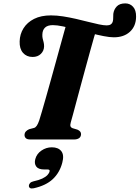

<svg xmlns="http://www.w3.org/2000/svg" viewBox="-20 -802 803 1104"><path d="M273 -713.5Q306 -713.5 342.8 -707.8Q379.5 -702 416.8 -693.5Q454 -685 487.8 -676.2Q521.5 -667.5 549 -661.8Q576.5 -656 594 -656Q608.5 -656 617.2 -662Q626 -668 629 -680.5Q631 -689 630.8 -699.2Q630.5 -709.5 631.5 -722.5Q635 -748 651.5 -765.2Q668 -782.5 700.5 -782.5Q727.5 -782.5 745.2 -763Q763 -743.5 762.5 -706Q762 -651.5 727.2 -619.5Q692.5 -587.5 634.5 -587.5Q610.5 -587.5 575 -594.5Q539.5 -601.5 498.8 -612Q458 -622.5 417.5 -632.8Q377 -643 342.2 -650.2Q307.5 -657.5 284 -657.5Q253.5 -657.5 238.8 -643.2Q224 -629 223.5 -602.5Q223 -590 225.5 -579.8Q228 -569.5 230.8 -559.2Q233.5 -549 233.5 -535.5Q233 -510 215 -492.2Q197 -474.5 167.5 -474.5Q133 -474.5 112.2 -498.2Q91.5 -522 93 -564Q94 -605.5 115.2 -639.5Q136.5 -673.5 176.2 -693.5Q216 -713.5 273 -713.5ZM387 -98.5Q382.5 -83 385.5 -75.5Q388.5 -68 397 -65L425.5 -56.5Q446.5 -47 446 -30.5Q445.5 -15 434.5 -7.5Q423.5 0 405.5 0H155Q136.5 0 128.8 -7.2Q121 -14.5 121 -26Q121.5 -38.5 128.8 -46.2Q136 -54 147.5 -59L176 -66.5Q184.5 -69 191.5 -79.2Q198.5 -89.5 205.5 -109.5Q211 -126.5 221.2 -161.5Q231.5 -196.5 244.5 -242.5Q257.5 -288.5 272 -340.5Q286.5 -392.5 300.8 -444.5Q315 -496.5 327.8 -542.5Q340.5 -588.5 350.2 -623.5Q360 -658.5 365 -675.5L537.5 -642.5Q531 -624 521 -589Q511 -554 498.5 -508.8Q486 -463.5 472.2 -413Q458.5 -362.5 445 -313Q431.5 -263.5 420 -220Q408.5 -176.5 399.8 -144.5Q391 -112.5 387 -98.5ZM234.5 172.5Q200.5 172.5 188.2 155.2Q176 138 183 112.5Q191 82.5 218.2 63.8Q245.5 45 278 45Q315.5 45 332.8 67.5Q350 90 338 134Q323 191 283.5 228Q244 265 174 280.5Q159.5 283.5 152.8 279.2Q146 275 146 266Q146.5 257.5 153 250.5Q159.5 243.5 173 240.5Q203.5 234 223 224.8Q242.5 215.5 252.8 204.5Q263 193.5 265 183.5Q268 172.5 253.5 172.5Z"/></svg>

Font: Fraunces
Style: Bold Italic
Weight: 700
Italic angle: -16°
Version: Version 1.000;[b76b70a41]